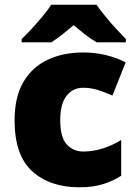

<svg xmlns="http://www.w3.org/2000/svg" viewBox="-20 -786 579 816"><path d="M318 10Q192 10 117 -58Q42 -126 42 -274Q42 -375 80 -438.5Q118 -502 183.5 -532.5Q249 -563 333 -563Q384 -563 429.5 -552Q475 -541 514 -521L458 -380Q424 -395 394.5 -404Q365 -413 333 -413Q290 -413 263 -379Q236 -345 236 -275Q236 -203 263.5 -172.5Q291 -142 334 -142Q375 -142 416.5 -155Q458 -168 495 -191V-39Q461 -17 418 -3.5Q375 10 318 10ZM390 -766Q406 -743 428.5 -715.5Q451 -688 474.5 -662.5Q498 -637 515 -620V-606H391Q365 -621 342 -639Q319 -657 293 -679Q267 -657 245.5 -640Q224 -623 198 -606H72V-620Q91 -638 114.5 -663.5Q138 -689 160.5 -716Q183 -743 198 -766Z"/></svg>

Font: Noto Sans Black
Style: Regular
Weight: 900
Designer: Monotype Design Team
Foundry: Monotype Imaging Inc.
Version: Version 2.007